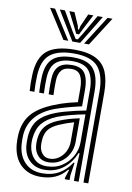

<svg xmlns="http://www.w3.org/2000/svg" viewBox="-89 -839 622 904"><g transform="rotate(10 222.5 -387.0)"><path d="M373.5 0V-432.5Q373.5 -513.5 340.4 -552Q307.2 -590.5 225 -590.5Q149 -590.5 111.5 -560.5Q74 -530.5 71 -457Q70.2 -438 70.4 -419Q70.5 -400 71.8 -380.5H49.2Q47.8 -401.8 47.5 -419.2Q47.2 -436.8 48.2 -458Q51.5 -539.2 93.1 -574Q134.8 -608.8 225 -608.8Q289 -608.8 326.5 -589.6Q364 -570.5 380.2 -531.5Q396.5 -492.5 396.5 -432.5V0ZM187.8 -45.2Q230 -45.2 261.2 -65.5Q292.5 -85.8 309.8 -117.5Q327 -149.2 327 -183.2V-317.5Q294.8 -311.8 257.8 -302Q220.8 -292.2 196.2 -282.5Q150.5 -263.5 128 -236.1Q105.5 -208.8 100.8 -162.8Q100 -154.2 100.1 -145.5Q100.2 -136.8 101 -129Q105.8 -91.5 127.6 -68.4Q149.5 -45.2 187.8 -45.2ZM193 -65Q162.5 -65 144.5 -84Q126.5 -103 123.8 -131.2Q123 -139.5 123 -147.1Q123 -154.8 123.5 -161.8Q126.8 -201.5 146 -225Q165.2 -248.5 204 -264.8Q229.5 -275.2 252.8 -282.1Q276 -289 304 -294.8V-181.2Q304 -149.8 289.6 -123.2Q275.2 -96.8 250.4 -80.9Q225.5 -65 193 -65ZM196 -82.8Q219.5 -82.8 238.8 -95.8Q258 -108.8 269.5 -130.6Q281 -152.5 281 -179.2V-271.8Q264 -267 247.1 -261Q230.2 -255 211.8 -247.2Q178.2 -232.5 163.2 -212.9Q148.2 -193.2 146.5 -160.8Q146 -152.2 146.1 -145.6Q146.2 -139 146.8 -133Q148.8 -113.8 161.5 -98.2Q174.2 -82.8 196 -82.8ZM167.2 8.8Q110.5 8.8 74.4 -25.5Q38.2 -59.8 32.5 -123.8Q31.5 -136 31.5 -147.4Q31.5 -158.8 32.2 -170.8Q37 -231 69.9 -269.1Q102.8 -307.2 173 -335.2Q189.5 -342 205.5 -347.4Q221.5 -352.8 240 -357.8Q258.5 -362.8 282 -368V-432.5Q282 -472 269.5 -494.5Q257 -517 225 -517Q193.2 -517 178.5 -500.2Q163.8 -483.5 162.5 -452.5Q162 -443.2 161.9 -422.5Q161.8 -401.8 162.8 -380.5H140Q139 -402.8 139.1 -422.1Q139.2 -441.5 139.8 -454.5Q141.2 -495 161.6 -515.2Q182 -535.5 225 -535.5Q270.2 -535.5 287.5 -508.5Q304.8 -481.5 304.8 -432.5V-352.2Q272.5 -345 239.8 -336.1Q207 -327.2 181 -317.8Q121.5 -295.8 89.8 -258.5Q58 -221.2 55 -168.8Q54.8 -159 54.6 -147.5Q54.5 -136 55.5 -125.8Q59.8 -72.5 90.9 -40.8Q122 -9 174 -9Q220.8 -9 254.5 -28.8Q288.2 -48.5 311 -83.8H316.2L307 -21.8V0H284.2L284 -7L296.8 -47H292.5Q268.8 -17.8 238.1 -4.5Q207.5 8.8 167.2 8.8ZM327.8 0.2V-58.2L331.8 -132H326.5Q307 -83.8 269.4 -55.4Q231.8 -27 180.2 -27.2Q137.5 -27.5 109.9 -54.1Q82.2 -80.8 78.2 -127.2Q77.5 -136.5 77.5 -147Q77.5 -157.5 78 -166.8Q81.8 -219.5 108.4 -249.8Q135 -280 188.8 -300.2Q205.2 -306.5 229.2 -313.2Q253.2 -320 279.2 -326.1Q305.2 -332.2 327.8 -336.2V-432.5Q327.8 -491.8 305.4 -522.8Q283 -553.8 225 -553.8Q171.8 -553.8 145.4 -530.8Q119 -507.8 116.8 -455Q116.2 -440.2 116.1 -420.6Q116 -401 117.2 -380.5H94.5Q93.2 -401 93.2 -420.6Q93.2 -440.2 93.8 -455.5Q96.5 -517 127.2 -544.5Q158 -572 225 -572Q294.8 -572 322.6 -537.5Q350.5 -503 350.5 -432.5V0.2ZM75.8 -783H99.5L187.2 -644.8H164ZM122.2 -783H146.8L199.8 -691.5L220 -659H230L250.2 -691.2L303.2 -783H328L243.8 -644.8H206.5ZM168 -783H192.5L219 -722.5L222.8 -705.2H227.5L231.2 -722.5L258.2 -783H282.8L245 -710L232 -683.5H218L205.2 -710ZM350.5 -783H374.2L286 -644.8H262.8Z"/></g></svg>

Font: Big Shoulders Inline Text Thin
Style: Bold
Weight: 700
Version: Version 2.002